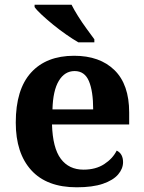

<svg xmlns="http://www.w3.org/2000/svg" viewBox="-20 -786 611 816"><path d="M306 10Q179 10 113 -62.5Q47 -135 47 -265Q47 -406 112 -477.5Q177 -549 295 -549Q404 -549 466.5 -488Q529 -427 529 -308V-257H201Q204 -157 238.5 -111Q273 -65 335 -65Q387 -65 423 -88.5Q459 -112 476 -146Q490 -139 496.5 -126.5Q503 -114 503 -97Q503 -69 482 -44.5Q461 -20 417.5 -5Q374 10 306 10ZM376 -321Q376 -398 358 -441Q340 -484 297 -484Q255 -484 230 -442.5Q205 -401 203 -321ZM313 -606Q289 -620 261 -639.5Q233 -659 206 -681Q179 -703 157.5 -723Q136 -743 127 -756V-766H284Q295 -744 312 -717Q329 -690 348 -664Q367 -638 381 -619V-606Z"/></svg>

Font: Noto Naskh Arabic
Style: Bold
Weight: 700
Designer: Monotype Design Team, David Williams, Mohamad Dakak and Nizar Qandah
Foundry: Monotype Imaging Inc.
Version: Version 2.016